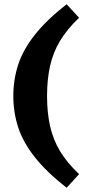

<svg xmlns="http://www.w3.org/2000/svg" viewBox="-20 -765 419 908"><path d="M202.5 -311Q202.5 -232.5 216.8 -168.8Q231 -105 264.2 -49.8Q297.5 5.5 354 58.5L295 123Q199.5 48 144.5 -21.8Q89.5 -91.5 66.2 -162.2Q43 -233 43 -311Q43 -389 66.2 -459.8Q89.5 -530.5 144.5 -600.2Q199.5 -670 295 -745L354 -681Q297.5 -627.5 264.2 -572.2Q231 -517 216.8 -453.2Q202.5 -389.5 202.5 -311Z"/></svg>

Font: Newsreader 6pt
Style: Bold
Weight: 700
Designer: Hugues Gentile
Foundry: Production Type
Version: Version 1.003; ttfautohint (v1.8.3)